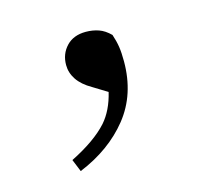

<svg xmlns="http://www.w3.org/2000/svg" viewBox="-55 -167 438 405"><g transform="rotate(-15 163.5 35.5)"><path d="M76 176 65 149Q119 122 146 92Q167 68 176 30L145 11Q124 -1 114 -16Q104 -31 104 -48Q104 -72 119.5 -88.5Q135 -105 162 -105Q177 -105 190 -100.5Q203 -96 215 -84Q220 -69 222 -56Q224 -43 224 -24Q224 48 184 98Q144 148 76 176Z"/></g></svg>

Font: Early Summer Mincho
Style: Regular
Weight: 400
Designer: GuiWonder
Version: Version 1.002